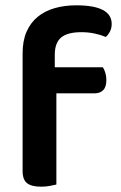

<svg xmlns="http://www.w3.org/2000/svg" viewBox="-20 -695 455 722"><path d="M186 -442H367Q372 -434 376 -421.5Q380 -409 380 -394Q380 -368 368 -356Q356 -344 336 -344H192V-1Q183 1 168 4Q153 7 134 7Q99 7 82 -6Q65 -19 65 -52V-494Q65 -542 80 -576Q95 -610 122 -632Q149 -654 186 -664.5Q223 -675 267 -675Q400 -675 400 -605Q400 -589 393.5 -576.5Q387 -564 378 -556Q359 -564 335.5 -569Q312 -574 286 -574Q234 -574 210 -554Q186 -534 186 -489Z"/></svg>

Font: Baloo Paaji 2 SemiBold
Style: Regular
Weight: 600
Designer: Shuchita Grover, Noopur Datye and Ek Type
Foundry: Ek Type
Version: Version 1.640;hotconv 1.0.111;makeotfexe 2.5.65597; ttfautoh